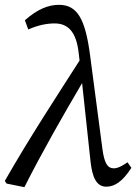

<svg xmlns="http://www.w3.org/2000/svg" viewBox="-42 -760 578 795"><path d="M-15 0 59 15C137 -139 218 -280 302 -423H314L300 -529C192 -360 82 -193 -22 -11L-15 0ZM398 13C433 13 466 -9 502 -65L486 -88C464 -73 446 -63 429 -63C404 -63 390 -83 382 -144L331 -531C311 -684 277 -740 202 -740C158 -740 113 -722 61 -676L75 -638C116 -656 152 -663 184 -663C237 -663 274 -632 284 -539L292 -470L293 -462L333 -90C340 -27 357 13 398 13Z"/></svg>

Font: Source Serif 4 Variable
Style: Italic
Weight: 400
Italic angle: -12°
Designer: Frank Grießhammer
Foundry: Adobe Systems Incorporated
Version: Version 4.004;hotconv 1.0.116;makeotfexe 2.5.65601